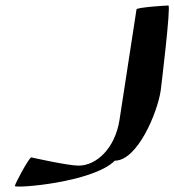

<svg xmlns="http://www.w3.org/2000/svg" viewBox="-20 -723 635 699"><path d="M34 -46C32 -36 318 -58 398 -138C480 -138 553 -312 565 -393C566 -400 603 -703 593 -703C583 -703 478 -696 477 -689L415 -286C399 -184 332 -120 266 -120C227 -120 94 -150 94 -150C86 -150 36 -57 34 -46Z"/></svg>

Font: Ampere
Style: CndIta
Weight: 400
Version: Version 1